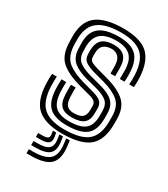

<svg xmlns="http://www.w3.org/2000/svg" viewBox="-195 -700 855 977"><g transform="rotate(30 232.0 -211.5)"><path d="M229.5 -86Q189.2 -86 168.9 -105.2Q148.5 -124.5 146.5 -172.8Q146.2 -179.5 145.9 -199.5Q145.5 -219.5 146.5 -228H174.2Q173.5 -220.2 173.6 -205.9Q173.8 -191.5 174.5 -173.8Q175.8 -138.5 189.2 -124.2Q202.8 -110 229.5 -110Q264.8 -110 280.1 -122.6Q295.5 -135.2 295.5 -164Q295.5 -170 295.6 -178.2Q295.8 -186.5 295.5 -192Q295 -207 285.2 -215.2Q275.5 -223.5 254 -229L190.5 -246Q116 -266 75.9 -298.4Q35.8 -330.8 31.5 -399.8Q31.2 -406.2 31.1 -414.1Q31 -422 30.5 -429Q25.8 -526.5 76.4 -568.2Q127 -610 236.5 -610Q335 -610 380 -569.6Q425 -529.2 430.5 -436Q431.2 -423.5 431.1 -409Q431 -394.5 429.8 -378H402Q403.2 -393 403.2 -408.2Q403.2 -423.5 402.8 -434.2Q398.8 -515.8 359.5 -550.9Q320.2 -586 236.5 -586Q142.2 -586 98.5 -549.5Q54.8 -513 58.8 -429Q59.2 -421.2 59.1 -414Q59 -406.8 59.8 -399.8Q65.8 -340.2 100.9 -313.6Q136 -287 198 -270L260.5 -253Q294 -244 308.9 -230.5Q323.8 -217 323.8 -192V-164Q323.8 -122.2 301.8 -104.1Q279.8 -86 229.5 -86ZM229.5 -38Q160.2 -38 127 -68Q93.8 -98 90.5 -170.5Q90 -182.2 90.1 -201.1Q90.2 -220 91 -228H118.8Q118 -220.2 118.1 -200.9Q118.2 -181.5 118.5 -171.8Q121.2 -112 147.5 -87Q173.8 -62 229.5 -62Q295.2 -62 323.6 -85.8Q352 -109.5 352 -164V-192Q352 -230.2 329.8 -248.4Q307.5 -266.5 267 -277L205.5 -293Q151.2 -307 121.8 -330.1Q92.2 -353.2 88 -398.8Q87.2 -406.5 87.4 -414.4Q87.5 -422.2 87 -429Q83.5 -497.5 119.2 -529.8Q155 -562 236.5 -562Q305 -562 338.4 -532Q371.8 -502 375 -432.8Q375.5 -425.2 375.6 -409.8Q375.8 -394.2 374.5 -378H346.8Q346.8 -394.2 347.1 -408.4Q347.5 -422.5 347.2 -428.8Q345.8 -487.8 317.9 -512.9Q290 -538 236.5 -538Q174.5 -538 144.8 -512.6Q115 -487.2 115 -429Q115 -413.5 116 -400Q118.2 -364.5 143.4 -346.6Q168.5 -328.8 213 -317L273.5 -301Q329.8 -286.2 354.9 -261.8Q380 -237.2 380 -192V-164Q380 -96.5 345.1 -67.2Q310.2 -38 229.5 -38ZM229.5 10Q133.2 10 86 -29.9Q38.8 -69.8 34.5 -168Q33 -203 35.5 -228H63.2Q62.5 -220.2 62.2 -201.5Q62 -182.8 62.5 -169.2Q66.5 -84.2 106.2 -49.1Q146 -14 229.5 -14Q325.2 -14 366.8 -48.9Q408.2 -83.8 408.2 -164V-192Q408.2 -252.2 374.4 -280.5Q340.5 -308.8 280 -325L220.5 -341Q188 -349.8 167.1 -362.5Q146.2 -375.2 144.2 -399.8Q144 -404.5 143.5 -413.1Q143 -421.8 143.2 -429Q144.5 -474 167.5 -494Q190.5 -514 236.5 -514Q276.8 -514 297.6 -493.6Q318.5 -473.2 319.2 -427.8Q319.5 -416.2 319.4 -407.2Q319.2 -398.2 319.2 -378H291.8Q291.8 -392.8 291.8 -407.2Q291.8 -421.8 291.5 -426Q290 -460.2 274.4 -475.1Q258.8 -490 236.5 -490Q206.5 -490 189.2 -475.8Q172 -461.5 171.5 -429Q171.2 -421.5 171.4 -414.2Q171.5 -407 172.5 -399.8Q174.5 -385.8 189.5 -378.6Q204.5 -371.5 228 -365L286.5 -349Q362.2 -328.5 399.4 -293.9Q436.5 -259.2 436.5 -192V-164Q436.5 -70.8 388.4 -30.4Q340.2 10 229.5 10ZM261.8 20H282.8L286.8 53Q295.5 124.8 263.5 155.9Q231.5 187 148.8 187H124.5V163H148.8Q218.5 163 245.8 137.4Q273 111.8 265.8 53ZM183.8 20H202.8L206.8 43Q211.2 68.8 197.9 79.9Q184.5 91 148.8 91H124.5V68H148.8Q171.5 68 180 62.2Q188.5 56.5 186.8 43ZM221.8 20H242.8L246.8 48Q253.8 96.8 231 117.9Q208.2 139 148.8 139H124.5V115H148.8Q195 115 212.9 99.5Q230.8 84 225.8 48Z"/></g></svg>

Font: Big Shoulders Inline Text Black
Style: Regular
Weight: 900
Designer: Patric King
Foundry: XO Type Co
Version: Version 1.000